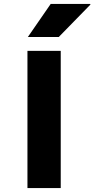

<svg xmlns="http://www.w3.org/2000/svg" viewBox="-20 -960 482 980"><path d="M290 -700.2V0H120.1V-700.2ZM122.1 -771 238.8 -939.9H439.9L441.9 -937L279.8 -771Z"/></svg>

Font: Messapia Bold
Style: Regular
Weight: 400
Designer: Luca Marsano
Foundry: Collletttivo
Version: Version 1.000;FEAKit 1.0